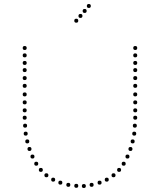

<svg xmlns="http://www.w3.org/2000/svg" viewBox="-20 -940 799 964"><path d="M363 -826Q353 -826 353 -836Q353 -846 363 -846Q373 -846 373 -836Q373 -826 363 -826ZM384 -850Q374 -850 374 -860Q374 -870 384 -870Q394 -870 394 -860Q394 -850 384 -850ZM405 -875Q395 -875 395 -885Q395 -895 405 -895Q415 -895 415 -885Q415 -875 405 -875ZM426 -900Q416 -900 416 -910Q416 -920 426 -920Q436 -920 436 -910Q436 -900 426 -900ZM117 -220Q107 -220 107 -230Q107 -240 117 -240Q127 -240 127 -230Q127 -220 117 -220ZM128 -182Q118 -182 118 -192Q118 -202 128 -202Q138 -202 138 -192Q138 -182 128 -182ZM143 -144Q133 -144 133 -154Q133 -164 143 -164Q153 -164 153 -154Q153 -144 143 -144ZM162 -108Q152 -108 152 -118Q152 -128 162 -128Q172 -128 172 -118Q172 -108 162 -108ZM104 -538Q94 -538 94 -548Q94 -558 104 -558Q114 -558 114 -548Q114 -538 104 -538ZM104 -499Q94 -499 94 -509Q94 -519 104 -519Q114 -519 114 -509Q114 -499 104 -499ZM104 -456Q94 -456 94 -466Q94 -476 104 -476Q114 -476 114 -466Q114 -456 104 -456ZM104 -376Q94 -376 94 -386Q94 -396 104 -396Q114 -396 114 -386Q114 -376 104 -376ZM104 -339Q94 -339 94 -349Q94 -359 104 -359Q114 -359 114 -349Q114 -339 104 -339ZM106 -299Q96 -299 96 -309Q96 -319 106 -319Q116 -319 116 -309Q116 -299 106 -299ZM109 -259Q99 -259 99 -269Q99 -279 109 -279Q119 -279 119 -269Q119 -259 109 -259ZM104 -689Q94 -689 94 -699Q94 -709 104 -709Q114 -709 114 -699Q114 -689 104 -689ZM104 -652Q94 -652 94 -662Q94 -672 104 -672Q114 -672 114 -662Q114 -652 104 -652ZM104 -614Q94 -614 94 -624Q94 -634 104 -634Q114 -634 114 -624Q114 -614 104 -614ZM104 -578Q94 -578 94 -588Q94 -598 104 -598Q114 -598 114 -588Q114 -578 104 -578ZM104 -416Q94 -416 94 -426Q94 -436 104 -436Q114 -436 114 -426Q114 -416 104 -416ZM185 -77Q175 -77 175 -87Q175 -97 185 -97Q195 -97 195 -87Q195 -77 185 -77ZM213 -50Q203 -50 203 -60Q203 -70 213 -70Q223 -70 223 -60Q223 -50 213 -50ZM247 -28Q237 -28 237 -38Q237 -48 247 -48Q257 -48 257 -38Q257 -28 247 -28ZM283 -13Q273 -13 273 -23Q273 -33 283 -33Q293 -33 293 -23Q293 -13 283 -13ZM323 -2Q313 -2 313 -12Q313 -22 323 -22Q333 -22 333 -12Q333 -2 323 -2ZM363 3Q353 3 353 -7Q353 -17 363 -17Q373 -17 373 -7Q373 3 363 3ZM646 -220Q636 -220 636 -230Q636 -240 646 -240Q656 -240 656 -230Q656 -220 646 -220ZM635 -182Q625 -182 625 -192Q625 -202 635 -202Q645 -202 645 -192Q645 -182 635 -182ZM620 -144Q610 -144 610 -154Q610 -164 620 -164Q630 -164 630 -154Q630 -144 620 -144ZM601 -108Q591 -108 591 -118Q591 -128 601 -128Q611 -128 611 -118Q611 -108 601 -108ZM659 -538Q649 -538 649 -548Q649 -558 659 -558Q669 -558 669 -548Q669 -538 659 -538ZM659 -499Q649 -499 649 -509Q649 -519 659 -519Q669 -519 669 -509Q669 -499 659 -499ZM659 -456Q649 -456 649 -466Q649 -476 659 -476Q669 -476 669 -466Q669 -456 659 -456ZM659 -376Q649 -376 649 -386Q649 -396 659 -396Q669 -396 669 -386Q669 -376 659 -376ZM659 -339Q649 -339 649 -349Q649 -359 659 -359Q669 -359 669 -349Q669 -339 659 -339ZM657 -299Q647 -299 647 -309Q647 -319 657 -319Q667 -319 667 -309Q667 -299 657 -299ZM654 -259Q644 -259 644 -269Q644 -279 654 -279Q664 -279 664 -269Q664 -259 654 -259ZM659 -689Q649 -689 649 -699Q649 -709 659 -709Q669 -709 669 -699Q669 -689 659 -689ZM659 -652Q649 -652 649 -662Q649 -672 659 -672Q669 -672 669 -662Q669 -652 659 -652ZM659 -614Q649 -614 649 -624Q649 -634 659 -634Q669 -634 669 -624Q669 -614 659 -614ZM659 -578Q649 -578 649 -588Q649 -598 659 -598Q669 -598 669 -588Q669 -578 659 -578ZM659 -416Q649 -416 649 -426Q649 -436 659 -436Q669 -436 669 -426Q669 -416 659 -416ZM578 -77Q568 -77 568 -87Q568 -97 578 -97Q588 -97 588 -87Q588 -77 578 -77ZM550 -50Q540 -50 540 -60Q540 -70 550 -70Q560 -70 560 -60Q560 -50 550 -50ZM516 -28Q506 -28 506 -38Q506 -48 516 -48Q526 -48 526 -38Q526 -28 516 -28ZM480 -13Q470 -13 470 -23Q470 -33 480 -33Q490 -33 490 -23Q490 -13 480 -13ZM440 -2Q430 -2 430 -12Q430 -22 440 -22Q450 -22 450 -12Q450 -2 440 -2ZM401 4Q391 4 391 -6Q391 -16 401 -16Q411 -16 411 -6Q411 4 401 4Z"/></svg>

Font: Raleway Dots 
Style: Regular
Weight: 400
Version: Version 1.000